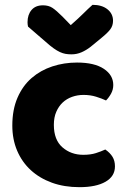

<svg xmlns="http://www.w3.org/2000/svg" viewBox="-20 -760 534 795"><path d="M326 -367Q301 -367 278.5 -359Q256 -351 239.5 -335.5Q223 -320 213 -297Q203 -274 203 -243Q203 -181 238.5 -150Q274 -119 325 -119Q355 -119 377 -126Q399 -133 416 -141Q436 -127 446 -110.5Q456 -94 456 -71Q456 -30 417 -7.5Q378 15 309 15Q246 15 195 -3.5Q144 -22 107.5 -55.5Q71 -89 51 -136Q31 -183 31 -240Q31 -306 52.5 -355.5Q74 -405 111 -437Q148 -469 196.5 -485Q245 -501 299 -501Q371 -501 410 -475Q449 -449 449 -408Q449 -389 440 -372.5Q431 -356 419 -344Q402 -352 378 -359.5Q354 -367 326 -367ZM273 -656Q306 -685 325 -704Q344 -723 363 -740Q402 -740 425 -721.5Q448 -703 448 -674Q448 -654 437 -639Q426 -624 400 -603L355 -566Q337 -552 317.5 -543.5Q298 -535 276 -535Q262 -535 251 -537Q240 -539 228 -544.5Q216 -550 202 -560Q188 -570 170 -586L96 -650Q95 -655 94.5 -659Q94 -663 94 -668Q94 -699 110.5 -718.5Q127 -738 158 -738Q181 -738 197 -727.5Q213 -717 239 -691Z"/></svg>

Font: Baloo
Style: Regular
Weight: 400
Designer: Sarang Kulkarni and Ek Type
Foundry: Ek Type
Version: Version 1.443;PS 1.000;hotconv 16.6.51;makeotf.lib2.5.65220;